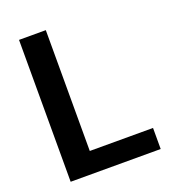

<svg xmlns="http://www.w3.org/2000/svg" viewBox="-131 -808 803 904"><g transform="rotate(-20 270.5 -355.5)"><path d="M519 -105.5V0H67.9V-710.9H202.1V-105.5Z"/></g></svg>

Font: Vazirmatn RD SemiBold
Style: Regular
Weight: 600
Designer: Saber Rastikerdar
Foundry: Saber Rastikerdar
Version: Version 32.102